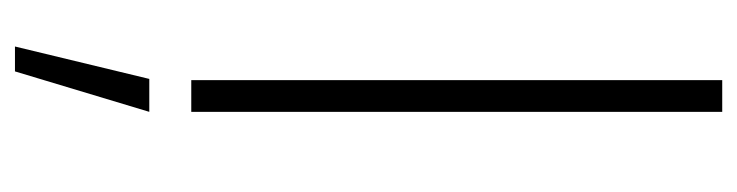

<svg xmlns="http://www.w3.org/2000/svg" viewBox="-393 -374 1009 263"><g transform="rotate(90 111.5 -242.5)"><path d="M133.2 -727.3V0H89.8V-727.3ZM43.7 241.5 88.1 57.5H133.2L77.8 241.5Z"/></g></svg>

Font: Inter Extra Light BETA
Style: Regular
Weight: 200
Designer: Rasmus Andersson
Foundry: rsms
Version: Version 3.011;git-f93a4a705